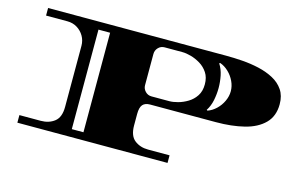

<svg xmlns="http://www.w3.org/2000/svg" viewBox="-84 -851 1615 1051"><g transform="rotate(15 723.5 -325.0)"><path d="M73 0V-43H194Q240 -43 271.5 -67.5Q303 -92 303 -151V-497Q303 -527 288.5 -552Q274 -577 249.5 -592Q225 -607 194 -607H73V-650H1082Q1126 -650 1174.5 -646.5Q1223 -643 1269 -632.5Q1315 -622 1352.5 -602Q1390 -582 1412 -549.5Q1434 -517 1434 -469Q1434 -401 1393 -360Q1352 -319 1281.5 -301.5Q1211 -284 1122 -284H749Q721 -284 707.5 -268.5Q694 -253 694 -216V-151Q694 -92 725.5 -67.5Q757 -43 802 -43H924V0ZM370 -43H436V-607H370ZM745 -329H846Q867 -329 894.5 -336.5Q922 -344 948.5 -360Q975 -376 992.5 -402.5Q1010 -429 1010 -468Q1010 -507 992.5 -533.5Q975 -560 948.5 -576Q922 -592 894.5 -599.5Q867 -607 846 -607H745Q724 -607 709.5 -592Q695 -577 695 -556V-379Q695 -359 709.5 -344Q724 -329 745 -329ZM1061 -333Q1087 -342 1109 -363Q1131 -384 1144 -412Q1157 -440 1157 -468Q1157 -497 1144 -524.5Q1131 -552 1109 -573Q1087 -594 1061 -603L1056 -600Q1074 -572 1081 -537.5Q1088 -503 1088 -468Q1088 -434 1081 -399Q1074 -364 1056 -336Z"/></g></svg>

Font: Diplomata SC
Style: Regular
Weight: 400
Designer: Eduardo Rodriguez Tunni
Foundry: Eduardo Rodriguez Tunni
Version: Version 1.002; ttfautohint (v1.8.4.7-5d5b);gftools[0.9.23]